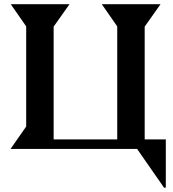

<svg xmlns="http://www.w3.org/2000/svg" viewBox="-20 -705 820 909"><path d="M104 -106V-580L31 -685H309L234 -579V-45H535V-580L462 -685H740L665 -579V-45H765V183L757 184L629 0H30Z"/></svg>

Font: Bluu Next Cyrillic
Style: Bold
Weight: 700
Designer: Igor Stepanchenko
Foundry: Igor Stepanchenko
Version: Version 1.000